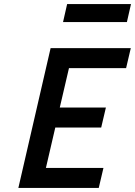

<svg xmlns="http://www.w3.org/2000/svg" viewBox="-20 -921 662 941"><path d="M309 -901H622L602 -813H289ZM228 -685H621L598 -587H318L273 -394H499L476 -296H251L205 -98H487L464 0H70Z"/></svg>

Font: Cairo SemiBold
Style: Italic
Weight: 600
Italic angle: -13°
Designer: Mohamed Gaber, Accademia di Belle Arti di Urbino and others
Foundry: Kief Type Foundry, Accademia di Belle Arti di Urbino and others
Version: Version 3.011